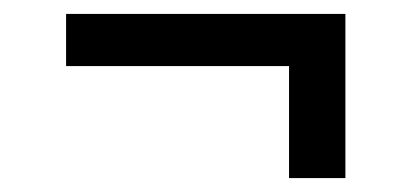

<svg xmlns="http://www.w3.org/2000/svg" viewBox="-20 -397 592 276"><path d="M395.5 -141V-302H75V-377H476.5V-141Z"/></svg>

Font: Spline Sans
Style: Regular
Weight: 400
Designer: Eben Sorkin, Mirko Velimirovic
Foundry: Sorkin Type
Version: Version 1.001